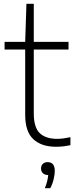

<svg xmlns="http://www.w3.org/2000/svg" viewBox="-20 -760 394 1006"><path d="M274 9Q197.5 9 154.8 -30.5Q112 -70 112 -158.5V-500.5H4V-540.5H112L118.5 -740H157V-540.5H339V-500.5H157V-166Q157 -92.5 188.2 -62.5Q219.5 -32.5 279.5 -32.5Q309.5 -32.5 349 -41.5V0.5Q311 9 274 9ZM215 226Q223.5 205 227.5 188.2Q231.5 171.5 232.5 157H231Q214.5 157 204.8 147.5Q195 138 195 123Q195 108 204.2 98.8Q213.5 89.5 229 89.5Q267 89.5 267 135.5Q267 154 261.2 178.5Q255.5 203 243.5 226Z"/></svg>

Font: Encode Sans XLt
Style: Regular
Weight: 200
Designer: Multiple Designers
Foundry: Impallari Type
Version: Version 3.002; ttfautohint (v1.8.3) -l 8 -r 50 -G 200 -x 14 